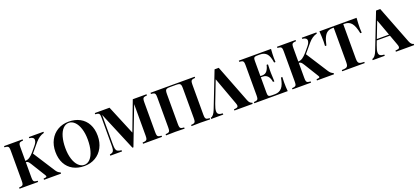

<svg xmlns="http://www.w3.org/2000/svg" viewBox="47 -1852 6496 2997"><g transform="rotate(-20 3295.0 -354.0)"><path d="M724.1 -20V0H440.9V-20Q469.2 -22 481.7 -25.9Q494.1 -29.8 494.1 -40Q494.1 -47.9 482.9 -64.9L337.9 -299.8Q317.9 -332 304.4 -343Q291 -354 268.1 -356V-106Q268.1 -67.9 273.4 -51Q278.8 -34.2 293.9 -28.1Q309.1 -22 342.8 -20V0H34.2V-20Q66.9 -22 82.5 -28.1Q98.1 -34.2 103.5 -51Q108.9 -67.9 108.9 -106V-602.1Q108.9 -640.1 103.5 -657Q98.1 -673.8 82.5 -679.9Q66.9 -686 34.2 -688V-708H342.8V-688Q309.1 -686 293.9 -679.9Q278.8 -673.8 273.4 -657Q268.1 -640.1 268.1 -602.1V-377Q308.1 -378.9 341.1 -400.9Q374 -422.9 416 -471.2L475.1 -542Q521 -595.2 521 -634.8Q521 -659.2 501.5 -673.1Q481.9 -687 446.8 -689V-708H689V-689Q608.9 -669.9 543.9 -592.8L418.9 -443.8L651.9 -81.1Q667 -58.1 683.1 -43.9Q699.2 -29.8 724.1 -20Z M1463.9 -359.9Q1463.9 -250 1418.9 -165Q1374 -80.1 1293.5 -33Q1212.9 14.2 1109.9 14.2Q1003.9 14.2 924.3 -28.8Q844.7 -71.8 800.8 -153.3Q756.8 -234.9 756.8 -348.1Q756.8 -458 801.8 -543Q846.7 -627.9 927.2 -675Q1007.8 -722.2 1110.8 -722.2Q1216.8 -722.2 1296.4 -679.2Q1376 -636.2 1419.9 -554.7Q1463.9 -473.1 1463.9 -359.9ZM922.9 -352.1Q922.9 -248 948.2 -168.9Q973.6 -89.8 1017.3 -46.9Q1061 -3.9 1113.8 -3.9Q1168.9 -3.9 1210.9 -48.3Q1252.9 -92.8 1275.4 -172.9Q1297.9 -252.9 1297.9 -356Q1297.9 -460 1272.5 -539.1Q1247.1 -618.2 1203.4 -661.1Q1159.7 -704.1 1106.9 -704.1Q1051.8 -704.1 1009.8 -659.7Q967.8 -615.2 945.3 -535.2Q922.9 -455.1 922.9 -352.1Z M2325.7 -602.1V-106Q2325.7 -67.9 2331.3 -51Q2336.9 -34.2 2352.3 -28.1Q2367.7 -22 2400.9 -20V0H2085.9V-20Q2122.1 -22 2138.4 -28.1Q2154.8 -34.2 2160.9 -51Q2167 -67.9 2167 -106V-628.9L1925.8 1H1909.7L1639.6 -643.1V-164.1Q1639.6 -105 1645.8 -77.4Q1651.9 -49.8 1671.9 -37.4Q1691.9 -24.9 1736.8 -20V0H1542V-20Q1574.7 -24.9 1590.3 -36.9Q1606 -48.8 1611.3 -75Q1616.7 -101.1 1616.7 -151.9V-602.1Q1616.7 -640.1 1611.3 -657Q1606 -673.8 1590.3 -679.9Q1574.7 -686 1542 -688V-708H1786.6L1988.8 -221.2L2172.9 -708H2400.9V-688Q2366.7 -686 2351.8 -679.9Q2336.9 -673.8 2331.3 -657Q2325.7 -640.1 2325.7 -602.1Z M3200.7 -688Q3166.5 -686 3151.6 -679.9Q3136.7 -673.8 3131.1 -657Q3125.5 -640.1 3125.5 -602.1V-106Q3125.5 -67.9 3131.1 -51Q3136.7 -34.2 3151.6 -28.1Q3166.5 -22 3200.7 -20V0Q3149.4 -2.9 3042.5 -2.9Q2944.8 -2.9 2891.6 0V-20Q2924.8 -22 2940.2 -28.1Q2955.6 -34.2 2961.2 -51Q2966.8 -67.9 2966.8 -106V-602.1Q2966.8 -640.1 2960.7 -657.5Q2954.6 -674.8 2937.5 -681.4Q2920.4 -688 2885.7 -688H2782.7Q2747.6 -688 2730.5 -681.4Q2713.4 -674.8 2707.5 -657.5Q2701.7 -640.1 2701.7 -602.1V-106Q2701.7 -67.9 2707 -51Q2712.4 -34.2 2727.5 -28.1Q2742.7 -22 2776.4 -20V0Q2722.7 -2.9 2625.5 -2.9Q2518.6 -2.9 2467.8 0V-20Q2500.5 -22 2516.1 -28.1Q2531.7 -34.2 2537.1 -51Q2542.5 -67.9 2542.5 -106V-602.1Q2542.5 -640.1 2537.1 -657Q2531.7 -673.8 2516.1 -679.9Q2500.5 -686 2467.8 -688V-708H3200.7Z M3495.6 -558.1 3357.4 -199.2Q3329.6 -127 3329.6 -87.9Q3329.6 -50.8 3352.1 -36.4Q3374.5 -22 3418.5 -20V0H3218.3V-20Q3267.6 -28.8 3304.2 -125L3532.2 -710H3601.6L3844.2 -84Q3857.4 -50.8 3874.5 -35.9Q3891.6 -21 3907.2 -20V0H3603.5V-20Q3641.6 -22 3657.5 -29.5Q3673.3 -37.1 3673.3 -56.2Q3673.3 -74.2 3661.6 -104Z M4489.3 0H3934.6V-20Q3967.3 -22 3982.9 -28.1Q3998.5 -34.2 4003.9 -51Q4009.3 -67.9 4009.3 -106V-602.1Q4009.3 -640.1 4003.9 -657Q3998.5 -673.8 3982.9 -679.9Q3967.3 -686 3934.6 -688V-708H4469.2Q4462.4 -625 4462.4 -560.1Q4462.4 -516.1 4465.3 -492.2H4442.4Q4427.2 -599.1 4388.4 -642.1Q4349.6 -685.1 4278.3 -685.1H4237.3Q4206.5 -685.1 4192.4 -679.9Q4178.2 -674.8 4173.3 -660.4Q4168.5 -646 4168.5 -613.8V-366.2H4200.2Q4253.4 -366.2 4281 -405Q4308.6 -443.8 4319.3 -498H4342.3Q4339.4 -456.1 4339.4 -403.8V-356Q4339.4 -305.2 4345.2 -213.9H4322.3Q4301.3 -346.2 4200.2 -346.2H4168.5V-94.2Q4168.5 -62 4173.3 -47.6Q4178.2 -33.2 4192.4 -28.1Q4206.5 -22.9 4237.3 -22.9H4286.6Q4357.4 -22.9 4400.9 -71.5Q4444.3 -120.1 4462.4 -235.8H4485.4Q4482.4 -203.1 4482.4 -151.9Q4482.4 -60.1 4489.3 0Z M5258.3 -20V0H4975.1V-20Q5003.4 -22 5015.9 -25.9Q5028.3 -29.8 5028.3 -40Q5028.3 -47.9 5017.1 -64.9L4872.1 -299.8Q4852.1 -332 4838.6 -343Q4825.2 -354 4802.2 -356V-106Q4802.2 -67.9 4807.6 -51Q4813 -34.2 4828.1 -28.1Q4843.3 -22 4877 -20V0H4568.4V-20Q4601.1 -22 4616.7 -28.1Q4632.3 -34.2 4637.7 -51Q4643.1 -67.9 4643.1 -106V-602.1Q4643.1 -640.1 4637.7 -657Q4632.3 -673.8 4616.7 -679.9Q4601.1 -686 4568.4 -688V-708H4877V-688Q4843.3 -686 4828.1 -679.9Q4813 -673.8 4807.6 -657Q4802.2 -640.1 4802.2 -602.1V-377Q4842.3 -378.9 4875.2 -400.9Q4908.2 -422.9 4950.2 -471.2L5009.3 -542Q5055.2 -595.2 5055.2 -634.8Q5055.2 -659.2 5035.6 -673.1Q5016.1 -687 4981 -689V-708H5223.1V-689Q5143.1 -669.9 5078.1 -592.8L4953.1 -443.8L5186 -81.1Q5201.2 -58.1 5217.3 -43.9Q5233.4 -29.8 5258.3 -20Z M5882.8 -538.1Q5882.8 -491.2 5886.2 -461.9H5863.3Q5838.9 -585 5797.4 -635Q5755.9 -685.1 5684.1 -685.1H5661.1V-113.8Q5661.1 -71.8 5669.7 -53Q5678.2 -34.2 5699.7 -27.6Q5721.2 -21 5768.1 -20V0H5395V-20Q5441.9 -21 5463.4 -27.6Q5484.9 -34.2 5493.4 -53Q5502 -71.8 5502 -113.8V-685.1H5480Q5432.1 -685.1 5398.7 -664.1Q5365.2 -643.1 5341.1 -594.5Q5316.9 -545.9 5299.8 -461.9H5276.9Q5280.3 -491.2 5280.3 -538.1Q5280.3 -612.8 5272.9 -708H5890.1Q5882.8 -612.8 5882.8 -538.1Z M6589.8 -20V0H6286.1V-20Q6324.2 -22 6340.1 -29.5Q6356 -37.1 6356 -56.2Q6356 -74.2 6344.2 -104L6284.2 -268.1H6065.9L6040 -199.2Q6012.2 -127 6012.2 -87.9Q6012.2 -50.8 6034.7 -36.4Q6057.1 -22 6101.1 -20V0H5900.9V-20Q5950.2 -28.8 5986.8 -125L6214.8 -710H6284.2L6526.9 -84Q6540 -50.8 6557.1 -35.9Q6574.2 -21 6589.8 -20ZM6276.9 -288.1 6178.2 -558.1 6074.2 -288.1Z"/></g></svg>

Font: Neothic
Style: Regular
Weight: 400
Designer: Vasily Draigo aka Daymarius
Foundry: Vasily Draigo aka Daymarius
Version: Version 1.00 May 8, 2019, initial release